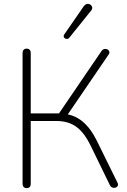

<svg xmlns="http://www.w3.org/2000/svg" viewBox="-20 -961 651 987"><path d="M96 -16V-689Q96 -699 101.5 -705Q107 -711 117 -711Q127 -711 132.5 -705Q138 -699 138 -689V-378H296L273 -363L502 -699Q510 -710 522 -709.5Q534 -709 540 -700Q546 -691 538 -680L319 -359L306 -376Q361 -372 403.5 -337Q446 -302 477 -239L584 -22Q590 -10 582.5 -2Q575 6 563 4.5Q551 3 545 -9L447 -210Q414 -279 372.5 -309Q331 -339 271 -339H138V-16Q138 -5 132.5 0.5Q127 6 117 6Q107 6 101.5 0Q96 -6 96 -16ZM311 -785 410 -928Q420 -942 433 -941Q446 -940 452 -929Q458 -918 448 -906L337 -768Q331 -760 322 -761Q313 -762 309 -769Q305 -776 311 -785Z"/></svg>

Font: SN Pro Thin
Style: Regular
Weight: 200
Designer: Tobias Whetton
Foundry: Supernotes
Version: Version 1.003;Glyphs 3.3 (3324)